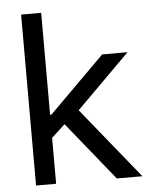

<svg xmlns="http://www.w3.org/2000/svg" viewBox="-52 -771 631 814"><g transform="rotate(-5 263.0 -364.0)"><path d="M148.4 -190.4V-293.5H159.2L396 -529.3H503.9L252.4 -278.3H243.7ZM68.4 0V-727.5H153.8V0ZM412.1 0 202.6 -259.3 262.7 -318.8 521 0Z"/></g></svg>

Font: Inter 24pt
Style: Regular
Weight: 400
Designer: Rasmus Andersson
Foundry: rsms
Version: Version 4.001;git-66647c0bb